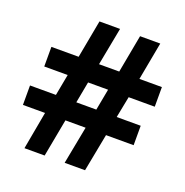

<svg xmlns="http://www.w3.org/2000/svg" viewBox="-128 -830 912 947"><g transform="rotate(20 328.0 -357.0)"><path d="M498 -412 476 -300H602V-198H457L419 0H312L350 -198H244L207 0H101L137 -198H21V-300H157L178 -412H55V-515H198L235 -714H343L305 -515H411L448 -714H554L517 -515H635V-412ZM264 -300H369L390 -412H285Z"/></g></svg>

Font: Noto Sans Khmer UI
Style: Bold
Weight: 700
Designer: Danh Hong and the Monotype Design Team
Foundry: Monotype Imaging Inc.
Version: Version 2.002; ttfautohint (v1.8.4.7-5d5b)